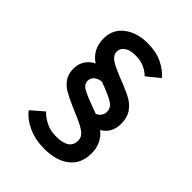

<svg xmlns="http://www.w3.org/2000/svg" viewBox="-232 -836 1080 1080"><g transform="rotate(45 308.0 -296.0)"><path d="M97 28 171 -36Q193 -12 228 6Q263 24 310 24Q415 24 415 -47Q415 -79 384.5 -100Q354 -121 292 -146L253 -163Q205 -184 176 -201Q147 -218 128 -246Q109 -274 109 -316Q109 -353 127.5 -381Q146 -409 177 -424Q109 -469 109 -555Q109 -628 164.5 -670Q220 -712 305 -712Q372 -712 420.5 -688.5Q469 -665 499 -629L423 -568Q376 -615 305 -615Q263 -615 238.5 -599Q214 -583 214 -554Q214 -524 249.5 -503Q285 -482 359 -454Q412 -433 444 -415Q476 -397 497.5 -365.5Q519 -334 519 -285Q519 -212 460 -177Q519 -130 519 -50Q519 31 464 75.5Q409 120 311 120Q241 120 184.5 94.5Q128 69 97 28ZM415 -278Q415 -310 380.5 -330.5Q346 -351 273 -377Q245 -373 229.5 -358.5Q214 -344 214 -323Q214 -296 242.5 -279.5Q271 -263 338 -239L378 -224Q395 -231 405 -245Q415 -259 415 -278Z"/></g></svg>

Font: Overpass Mono Light
Style: Bold
Weight: 600
Monospace: yes
Designer: Delve Withrington, Dave Bailey
Foundry: Delve Fonts
Version: Version 1.000;DELV;Overpass